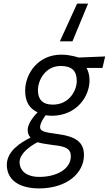

<svg xmlns="http://www.w3.org/2000/svg" viewBox="-20 -814 605 1068"><path d="M274 -232C213 -232 191 -265 191 -312C191 -371 235 -447 317 -447C382 -447 407 -418 407 -363C407 -312 366 -232 274 -232ZM276 -7C345 0 374 13 374 55C374 129 290 170 200 170C124 170 89 134 89 87C89 42 144 0 189 -23C203 -18 231 -13 276 -7ZM197 234C353 234 447 148 447 49C447 -27 397 -56 296 -69C227 -78 203 -84 203 -107C203 -133 234 -173 234 -173C234 -173 253 -170 267 -170C407 -170 478 -278 478 -367C478 -399 470 -421 461 -436H550L565 -500L417 -494C417 -494 373 -510 321 -510C192 -510 120 -405 120 -309C120 -248 144 -210 189 -189C189 -189 134 -136 134 -92C134 -72 140 -59 150 -49C92 -19 18 27 18 103C18 187 87 234 197 234ZM313 -584H383L470 -794H409Z"/></svg>

Font: RazerF5
Style: Italic
Weight: 400
Foundry: Razer Inc.
Version: Version 2